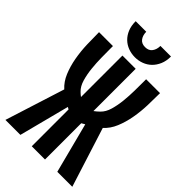

<svg xmlns="http://www.w3.org/2000/svg" viewBox="-258 -952 1015 1015"><g transform="rotate(45 250.0 -444.0)"><path d="M382 -872Q382 -838 371 -812.5Q360 -787 342 -769.5Q324 -752 300 -743Q276 -734 250 -734Q223 -734 199 -743Q175 -752 157 -769.5Q139 -787 128.5 -812.5Q118 -838 118 -872H197Q197 -846 210 -828Q223 -810 250 -810Q277 -810 290 -828Q303 -846 303 -872ZM296 -16H197V-291L185 -298L112 -16H0L106 -350Q76 -377 59 -418Q42 -459 33.5 -506.5Q25 -554 23.5 -603Q22 -652 22 -694H126V-673Q126 -646 126.5 -607.5Q127 -569 131 -530Q135 -491 145 -456.5Q155 -422 176 -402Q185 -393 197 -384V-694H296V-378Q304 -384 311 -390Q318 -396 324 -402Q345 -422 355 -456.5Q365 -491 369 -530Q373 -569 373.5 -607.5Q374 -646 374 -673V-694H478Q478 -652 476.5 -603Q475 -554 466.5 -506.5Q458 -459 441 -418Q424 -377 394 -350L500 -16H388L315 -298L296 -287Z"/></g></svg>

Font: D2Coding ligature
Style: Bold
Weight: 700
Monospace: yes
Designer: Yong-Rak Park; Jeong-Hwan Yoon; Sang-Min Lee;
Foundry: NHN Corporation
Version: Version 1.3.2; Build 20180524